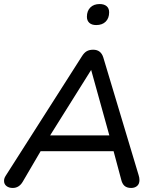

<svg xmlns="http://www.w3.org/2000/svg" viewBox="-20 -923 774 950"><path d="M0 -28Q0 -41 8 -53L385 -644Q396 -662 409 -669.5Q422 -677 441 -677Q479 -677 491 -639L666 -56Q670 -44 670 -32Q670 -13 658.5 -3Q647 7 629 7Q608 7 596 -3.5Q584 -14 579 -37L542 -175H181L92 -23Q74 7 43 7Q24 7 12 -2.5Q0 -12 0 -28ZM228 -253H521L431 -577ZM410 -840Q410 -869 427 -886Q444 -903 473 -903Q495 -903 507.5 -892.5Q520 -882 520 -862Q520 -833 503 -816Q486 -799 456 -799Q434 -799 422 -810Q410 -821 410 -840Z"/></svg>

Font: SN Pro
Style: Italic
Weight: 400
Italic angle: -9°
Designer: Tobias Whetton
Foundry: Supernotes
Version: Version 1.003